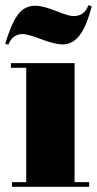

<svg xmlns="http://www.w3.org/2000/svg" viewBox="-36 -719 373 739"><path d="M205 -548Q176 -548 123 -568Q70 -588 51 -588Q13 -588 -4 -547L-16 -551Q7 -626 32 -661.5Q57 -697 101 -697Q128 -697 178.5 -677Q229 -657 246 -657Q290 -657 304 -699L317 -695Q297 -617 270 -582.5Q243 -548 205 -548ZM6 -476H251V-18H307V0H10V-18H65V-458H6Z"/></svg>

Font: Abril Fatface
Style: Regular
Weight: 400
Designer: Veronika Burian, Jos Scaglione
Foundry: TypeTogether
Version: Version 1.001